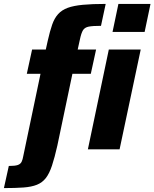

<svg xmlns="http://www.w3.org/2000/svg" viewBox="-90 -763 789 981"><path d="M-70 198 -45 85Q-13 85 1 80Q15 75 20.5 63.5Q26 52 29 34L117 -386H47L74 -510H144L154 -555Q165 -604 176.5 -637Q188 -670 207 -691Q226 -712 256 -723Q286 -734 333.5 -738.5Q381 -743 450 -743L426 -631Q384 -631 363.5 -627Q343 -623 334 -608.5Q325 -594 318 -560L307 -510H401L374 -386H280L203 -19Q189 43 175.5 83.5Q162 124 144 147Q126 170 98.5 181Q71 192 30 195Q-11 198 -70 198ZM485 -600 515 -743H679L649 -600ZM359 0 466 -510H629L521 0Z"/></svg>

Font: Saira SemiCondensed ExtraBold
Style: Italic
Weight: 800
Width: 4
Italic angle: -12°
Designer: Hector Gatti with collaboration of the Omnibus-Type team
Foundry: Omnibus-Type
Version: Version 1.101